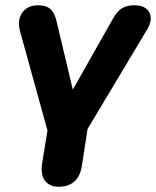

<svg xmlns="http://www.w3.org/2000/svg" viewBox="-20 -519 592 728"><path d="M202 189Q167 189 150 165.5Q133 142 140 99L160 -24L57 -397Q44 -442 64 -470.5Q84 -499 125 -499Q155 -499 171.5 -484.5Q188 -470 196 -432L256 -179L407 -446Q423 -475 441.5 -487Q460 -499 489 -499Q532 -499 546 -472Q560 -445 539 -409L312 -30L290 112Q277 189 202 189Z"/></svg>

Font: Nunito ExtraBold
Style: Italic
Weight: 800
Italic angle: -9°
Designer: Vernon Adams
Foundry: Vernon Adams
Version: Version 3.601; ttfautohint (v1.8.2.53-6de2)